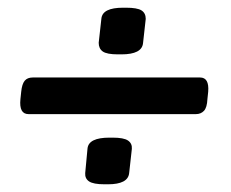

<svg xmlns="http://www.w3.org/2000/svg" viewBox="-20 -476 600 498"><path d="M286 -335Q257 -335 246.5 -342.5Q236 -350 236 -365L243 -428Q246 -456 299 -456H307Q336 -456 347 -449Q358 -442 358 -427L351 -364Q348 -335 295 -335ZM54 -180Q29 -180 33 -219L35 -238Q37 -258 44 -266.5Q51 -275 65 -275H499Q523 -275 520 -238L518 -219Q517 -197 509 -188.5Q501 -180 488 -180ZM251 2Q222 2 211 -5.5Q200 -13 201 -27L207 -91Q210 -119 264 -119H272Q301 -119 312 -111.5Q323 -104 322 -90L315 -27Q312 2 260 2Z"/></svg>

Font: Asap SemiBold
Style: Italic
Weight: 600
Italic angle: -6°
Designer: Pablo Cosgaya
Foundry: Omnibus-Type
Version: Version 3.001; ttfautohint (v1.8.3)